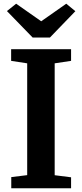

<svg xmlns="http://www.w3.org/2000/svg" viewBox="-20 -1006 439 1026"><path d="M125.3 -70.1V-667.6L39.5 -680.8V-743H359.8V-680.8L272.2 -667.6V-69.7L359.8 -58.6V0H40.2V-59.6ZM66.3 -986.2 200.2 -892.3 334.1 -986.2 382.7 -946.2 246.7 -805.4H154.5L17 -946.9Z"/></svg>

Font: Merriweather 7pt Light
Style: Regular
Weight: 300
Designer: Eben Sorkin
Foundry: Eben Sorkin
Version: Version 2.200;gftools[0.9.31]